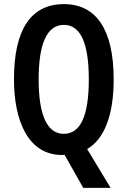

<svg xmlns="http://www.w3.org/2000/svg" viewBox="-20 -744 620 934"><path d="M533 -358C533 -600 448 -724 291 -724C131 -724 48 -601 48 -359C48 -152 119 10 282 10C286 10 291 9 294 9L385 170H518L404 -19C487 -67 533 -183 533 -358ZM168 -358C168 -533 209 -623 291 -623C371 -623 412 -536 412 -358C412 -179 371 -93 290 -93C210 -93 168 -183 168 -358Z"/></svg>

Font: Noto Sans Gurmukhi UI ExtraCondensed SemiBold
Style: Regular
Weight: 600
Width: 2
Designer: Jelle Bosma - Monotype Design Team
Foundry: Monotype Imaging Inc.
Version: Version 2.004